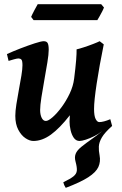

<svg xmlns="http://www.w3.org/2000/svg" viewBox="-20 -654 584 918"><path d="M312.5 -72.8Q312.5 -85.4 314 -103Q265.6 -41 223.6 -10.5Q181.6 20 139.6 20Q121.6 20 101.6 6.6Q81.5 -6.8 67.4 -33.7Q53.2 -60.5 53.2 -100.1Q53.2 -122.1 58.3 -155.3Q63.5 -188.5 70.3 -224.9Q77.1 -261.2 82.3 -292.5Q87.4 -323.7 87.4 -341.8Q87.4 -364.3 82 -369.4Q76.7 -374.5 67.9 -374.5Q61.5 -374.5 45.9 -370.1Q30.3 -365.7 21 -362.8L13.2 -395.5Q41 -408.2 77.6 -422.4Q114.3 -436.5 145.8 -446.8Q177.2 -457 189 -457Q203.1 -457 208 -447.8Q212.9 -438.5 212.9 -416Q212.9 -394.5 206.5 -355.5Q200.2 -316.4 192.1 -272Q184.1 -227.5 178 -188.5Q171.9 -149.4 171.9 -127.9Q171.9 -106 179.2 -90.8Q186.5 -75.7 199.2 -75.7Q210.9 -75.7 231.4 -93.5Q252 -111.3 273.9 -140.9Q295.9 -170.4 313 -206.3Q330.1 -242.2 334.5 -278.3Q341.3 -332 344 -366Q346.7 -399.9 346.2 -418Q357.9 -420.4 381.1 -428Q404.3 -435.5 426.3 -444.1Q448.2 -452.6 456.5 -457L476.1 -441.9Q455.1 -338.9 442.4 -255.4Q429.7 -171.9 429.7 -133.3Q429.7 -99.6 437.3 -85Q444.8 -70.3 454.6 -70.3Q474.6 -70.3 507.3 -84L516.1 -51.8Q505.9 -44.4 492.2 -36.6Q478.5 -28.8 470.7 -24.4L467.3 -26.4Q452.6 -14.2 431.4 -3.4Q410.2 7.3 390.4 13.7Q370.6 20 360.4 20Q343.3 20 332.8 4.9Q322.3 -10.3 317.4 -32Q312.5 -53.7 312.5 -72.8ZM477.1 -618.2Q474.6 -610.8 468.3 -598.6Q461.9 -586.4 455.3 -574.7Q448.7 -563 445.3 -557.6H140.6L128.9 -573.2Q132.8 -583 143.6 -603.5Q154.3 -624 160.2 -633.8H463.9ZM282.7 217.3Q316.4 201.2 331.3 189.2Q346.2 177.2 347.4 161.6Q348.6 146 341.3 119.1Q335.4 98.1 341.6 81.8Q347.7 65.4 368.7 48.3Q391.6 29.8 423.1 7.8Q454.6 -14.2 505.4 -58.1L515.6 -51.3Q481 -20.5 467.3 2.7Q453.6 25.9 452.6 46.4Q451.7 66.9 456.1 88.4Q461.9 119.1 450.4 144.3Q439 169.4 402.1 193.4Q365.2 217.3 294.4 244.1Q291.5 240.2 288.6 234.1Q285.6 228 282.7 217.3Z"/></svg>

Font: Gentium Plus
Style: Bold Italic
Weight: 700
Italic angle: -8°
Designer: Victor Gaultney, Annie Olsen, Iska Routamaa, Becca Hirsbrunner
Foundry: SIL International
Version: Version 6.101